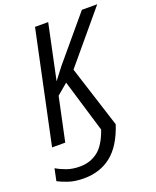

<svg xmlns="http://www.w3.org/2000/svg" viewBox="-195 -812 935 1151"><g transform="rotate(-20 272.5 -237.0)"><path d="M138 240Q242 240 314 182.5Q386 125 427 0L301 -394L569 -714H471L240 -439L182 -363L256 -714H172L21 0H105L164 -278L233 -336L334 0Q302 92 253.5 128.5Q205 165 140 165Q93 165 56.5 152Q20 139 -8 122L-24 199Q-5 210 37.5 225Q80 240 138 240Z"/></g></svg>

Font: Noto Sans UI SemiCondensed
Style: Italic
Weight: 400
Width: 4
Italic angle: -12°
Designer: Monotype Design Team
Foundry: Monotype Imaging Inc.
Version: Version 1.901